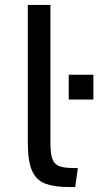

<svg xmlns="http://www.w3.org/2000/svg" viewBox="-20 -755 399 779"><path d="M92.8 -174.8V-734.9H184.6V-173.8Q184.6 -131.8 192.4 -110.1Q200.2 -88.4 220.7 -80.8Q241.2 -73.2 279.8 -73.2H295.9L285.2 3.9H258.8Q202.1 3.9 165.3 -9.3Q128.4 -22.5 110.6 -61Q92.8 -99.6 92.8 -174.8ZM258.8 -451.7H358.9V-351.1H258.8Z"/></svg>

Font: Monda
Style: Regular
Weight: 400
Designer: Vernon Adams
Foundry: Vernon Adams
Version: Version 2.100; ttfautohint (v1.8.3)